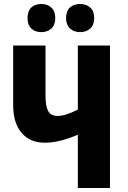

<svg xmlns="http://www.w3.org/2000/svg" viewBox="-20 -942 643 962"><path d="M531 0H370V-267Q323 -247 282 -237Q241 -227 205 -227Q130 -227 88 -276.5Q46 -326 46 -416V-714H208V-463Q208 -410 221.5 -385.5Q235 -361 268 -361Q289 -361 314 -369Q339 -377 370 -393V-714H531ZM118 -851Q118 -887 137 -904.5Q156 -922 187 -922Q218 -922 237.5 -904Q257 -886 257 -851Q257 -818 237.5 -799.5Q218 -781 187 -781Q156 -781 137 -799Q118 -817 118 -851ZM311 -851Q311 -887 330.5 -904.5Q350 -922 381 -922Q413 -922 432.5 -904Q452 -886 452 -851Q452 -818 432.5 -799.5Q413 -781 381 -781Q350 -781 330.5 -799.5Q311 -818 311 -851Z"/></svg>

Font: Noto Sans Display Condensed ExtraBold
Style: Regular
Weight: 800
Width: 3
Designer: Monotype Design Team
Foundry: Monotype Imaging Inc.
Version: Version 2.003